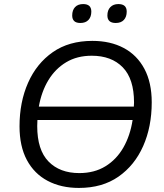

<svg xmlns="http://www.w3.org/2000/svg" viewBox="-20 -915 807 944"><path d="M368 9Q280 9 214 -26Q148 -61 112 -128.5Q76 -196 76 -294Q76 -413 118 -508Q160 -603 239.5 -658.5Q319 -714 434 -714Q523 -714 588.5 -679Q654 -644 690 -576.5Q726 -509 726 -412Q726 -292 684 -197Q642 -102 562.5 -46.5Q483 9 368 9ZM431 -641Q359 -641 305.5 -609Q252 -577 218 -521Q184 -465 171 -391H638Q639 -400 639 -411Q639 -527 583.5 -584Q528 -641 431 -641ZM370 -64Q444 -64 498.5 -97.5Q553 -131 586.5 -189.5Q620 -248 632 -325H164Q163 -310 163 -295Q163 -178 218.5 -121Q274 -64 370 -64ZM549 -802Q508 -802 508 -839Q508 -865 522.5 -880Q537 -895 562 -895Q603 -895 603 -858Q603 -832 589 -817Q575 -802 549 -802ZM375 -802Q335 -802 335 -839Q335 -865 349 -880Q363 -895 389 -895Q429 -895 429 -858Q429 -832 415 -817Q401 -802 375 -802Z"/></svg>

Font: Nunito
Style: Italic
Weight: 400
Italic angle: -9°
Designer: Vernon Adams
Foundry: Vernon Adams
Version: Version 3.601; ttfautohint (v1.8.2.53-6de2)